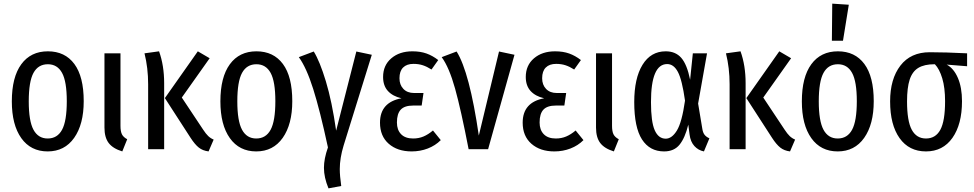

<svg xmlns="http://www.w3.org/2000/svg" viewBox="-20 -820 5354 1055"><path d="M440 -264Q440 -137 387.5 -62.5Q335 12 242 12Q149 12 97 -61Q45 -134 45 -263Q45 -396 97 -467Q149 -538 243 -538Q337 -538 388.5 -468.5Q440 -399 440 -264ZM138 -263Q138 -155 164 -107Q190 -59 242 -59Q295 -59 321 -107Q347 -155 347 -264Q347 -372 321 -419.5Q295 -467 243 -467Q190 -467 164 -419.5Q138 -372 138 -263Z M642 -129Q642 -98 650 -82Q658 -66 679 -55L652 12Q600 -4 577 -34.5Q554 -65 554 -119V-527H642Z M882 -363V0H794V-357Q794 -447 774 -527L854 -538Q882 -460 882 -363ZM979 -284 1096 -108Q1111 -85 1124 -72.5Q1137 -60 1154 -53L1126 12Q1094 8 1072.5 -9Q1051 -26 1027 -63L886 -281L1067 -538L1132 -500Z M1586 -264Q1586 -137 1533.5 -62.5Q1481 12 1388 12Q1295 12 1243 -61Q1191 -134 1191 -263Q1191 -396 1243 -467Q1295 -538 1389 -538Q1483 -538 1534.5 -468.5Q1586 -399 1586 -264ZM1284 -263Q1284 -155 1310 -107Q1336 -59 1388 -59Q1441 -59 1467 -107Q1493 -155 1493 -264Q1493 -372 1467 -419.5Q1441 -467 1389 -467Q1336 -467 1310 -419.5Q1284 -372 1284 -263Z M1827 -102 1938 -537 2023 -519 1868 -20Q1847 49 1847 109Q1847 146 1855 202L1785 215Q1760 155 1760 102Q1760 52 1782 -10Q1738 -214 1701 -331Q1664 -448 1622 -506L1704 -537Q1737 -484 1770.5 -373.5Q1804 -263 1827 -102Z M2388 -490 2351 -438Q2326 -454 2303 -461.5Q2280 -469 2252 -469Q2215 -469 2195 -449Q2175 -429 2175 -390Q2175 -354 2196.5 -331.5Q2218 -309 2255 -309H2307L2297 -240H2250Q2203 -240 2182 -217.5Q2161 -195 2161 -147Q2161 -106 2184 -82.5Q2207 -59 2250 -59Q2281 -59 2307 -70Q2333 -81 2359 -103L2402 -50Q2372 -20 2330.5 -4Q2289 12 2242 12Q2164 12 2116 -30Q2068 -72 2068 -146Q2068 -258 2186 -280Q2138 -291 2111.5 -320Q2085 -349 2085 -397Q2085 -461 2130 -499.5Q2175 -538 2246 -538Q2290 -538 2323.5 -526Q2357 -514 2388 -490Z M2611 -75 2722 -537 2807 -519 2662 0H2555Q2513 -217 2480.5 -333.5Q2448 -450 2407 -506L2489 -537Q2560 -424 2611 -75Z M3172 -490 3135 -438Q3110 -454 3087 -461.5Q3064 -469 3036 -469Q2999 -469 2979 -449Q2959 -429 2959 -390Q2959 -354 2980.5 -331.5Q3002 -309 3039 -309H3091L3081 -240H3034Q2987 -240 2966 -217.5Q2945 -195 2945 -147Q2945 -106 2968 -82.5Q2991 -59 3034 -59Q3065 -59 3091 -70Q3117 -81 3143 -103L3186 -50Q3156 -20 3114.5 -4Q3073 12 3026 12Q2948 12 2900 -30Q2852 -72 2852 -146Q2852 -258 2970 -280Q2922 -291 2895.5 -320Q2869 -349 2869 -397Q2869 -461 2914 -499.5Q2959 -538 3030 -538Q3074 -538 3107.5 -526Q3141 -514 3172 -490Z M3343 -129Q3343 -98 3351 -82Q3359 -66 3380 -55L3353 12Q3301 -4 3278 -34.5Q3255 -65 3255 -119V-527H3343Z M3772 -382 3787 -527H3865L3816 -251L3839 -113Q3842 -92 3851 -80Q3860 -68 3878 -60L3848 12Q3817 6 3795.5 -17.5Q3774 -41 3769 -81L3762 -135Q3744 -62 3714 -25Q3684 12 3629 12Q3550 12 3507.5 -54Q3465 -120 3465 -259Q3465 -390 3510.5 -464Q3556 -538 3638 -538Q3692 -538 3723.5 -502Q3755 -466 3772 -382ZM3557 -259Q3557 -151 3577.5 -104.5Q3598 -58 3638 -58Q3672 -58 3699.5 -103Q3727 -148 3744 -267Q3728 -381 3705 -424.5Q3682 -468 3646 -468Q3557 -468 3557 -259Z M4077 -363V0H3989V-357Q3989 -447 3969 -527L4049 -538Q4077 -460 4077 -363ZM4174 -284 4291 -108Q4306 -85 4319 -72.5Q4332 -60 4349 -53L4321 12Q4289 8 4267.5 -9Q4246 -26 4222 -63L4081 -281L4262 -538L4327 -500Z M4781 -264Q4781 -137 4728.5 -62.5Q4676 12 4583 12Q4490 12 4438 -61Q4386 -134 4386 -263Q4386 -396 4438 -467Q4490 -538 4584 -538Q4678 -538 4729.5 -468.5Q4781 -399 4781 -264ZM4479 -263Q4479 -155 4505 -107Q4531 -59 4583 -59Q4636 -59 4662 -107Q4688 -155 4688 -264Q4688 -372 4662 -419.5Q4636 -467 4584 -467Q4531 -467 4505 -419.5Q4479 -372 4479 -263ZM4553 -800 4644 -794 4612 -596H4551Z M5294 -456 5182 -465Q5221 -444 5243.5 -391.5Q5266 -339 5266 -264Q5266 -137 5213.5 -62.5Q5161 12 5068 12Q4975 12 4923 -61Q4871 -134 4871 -263Q4871 -386 4927.5 -459.5Q4984 -533 5089 -533Q5174 -533 5294 -527ZM5173 -264Q5173 -338 5157.5 -389.5Q5142 -441 5117 -467H5115Q5059 -467 5026 -447Q4993 -427 4978.5 -382.5Q4964 -338 4964 -263Q4964 -155 4990 -107Q5016 -59 5068 -59Q5121 -59 5147 -107Q5173 -155 5173 -264Z"/></svg>

Font: Fira Sans Extra Condensed
Style: Regular
Weight: 400
Width: 1
Designer: Carrois Corporate & Edenspiekermann AG
Foundry: Carrois Corporate GbR & Edenspiekermann AG
Version: Version 4.203